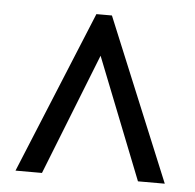

<svg xmlns="http://www.w3.org/2000/svg" viewBox="-41 -755 550 542"><g transform="rotate(5 234.0 -484.0)"><path d="M22 -254H97L233 -598L369 -254H445L255 -714H211Z"/></g></svg>

Font: Noto Serif Myanmar Condensed Black
Style: Regular
Weight: 900
Width: 3
Designer: Ben Mitchell and the Monotype Design Team
Foundry: Monotype Imaging Inc.
Version: Version 2.106